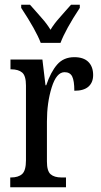

<svg xmlns="http://www.w3.org/2000/svg" viewBox="-20 -786 423 806"><path d="M23 -41H26Q57 -41 73 -55.5Q89 -70 89 -113V-427Q89 -468 73 -481.5Q57 -495 27 -495H24V-536H158L171 -428H174Q193 -484 220 -515Q247 -546 292 -546Q331 -546 351 -526Q371 -506 371 -471Q371 -440 351.5 -422.5Q332 -405 292 -405Q292 -447 283 -465Q274 -483 251 -483Q217 -483 197 -419Q177 -355 177 -276V-108Q177 -68 192.5 -54.5Q208 -41 238 -41H257V0H23ZM69 -753V-766H106L130 -739Q133 -735 155 -710.5Q177 -686 192 -661Q207 -686 229 -710.5Q251 -735 254 -739L278 -766H315V-753Q255 -662 234 -606H151Q131 -659 69 -753Z"/></svg>

Font: Noto Serif Cond
Style: Regular
Weight: 400
Width: 3
Designer: Monotype Design Team
Foundry: Monotype Imaging Inc.
Version: Version 1.001